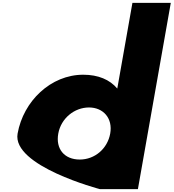

<svg xmlns="http://www.w3.org/2000/svg" viewBox="-20 -1311 1204 1331"><path d="M102 -385C62 -160 672 0 672 0H936L1164 -1291H898L793 -697C741 -759 661 -793 557 -793C332 -793 142 -610 102 -385ZM384 -385C403 -491 496 -566 597 -566C696 -566 763 -491 744 -385C725 -280 637 -205 533 -205C425 -205 365 -280 384 -385Z"/></svg>

Font: Hussar Dziwak
Style: Kur
Weight: 400
Version: Version 1.022